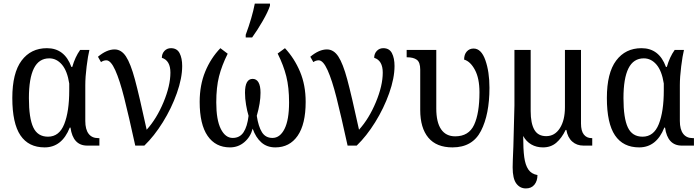

<svg xmlns="http://www.w3.org/2000/svg" viewBox="-20 -816 3923 1076"><path d="M49 -267Q49 -407 101 -476.5Q153 -546 243 -546Q342 -546 380 -441H385Q401 -497 429 -536H481Q473 -504 465.5 -444Q458 -384 458 -339V-138Q458 -91 476.5 -66.5Q495 -42 530 -42H537V0H469Q389 0 375 -101H371Q327 10 230 10Q140 10 94.5 -57.5Q49 -125 49 -267ZM368 -309V-348Q357 -419 327 -454Q297 -489 256 -489Q198 -489 170 -433Q142 -377 142 -266Q142 -154 166.5 -102Q191 -50 249 -50Q312 -50 340 -120.5Q368 -191 368 -309Z M576 -478Q560 -478 546 -468L529 -498Q578 -539 622 -539Q660 -539 686 -499.5Q712 -460 736 -371Q760 -282 802 -89Q858 -151 896.5 -243.5Q935 -336 935 -409Q935 -477 887 -492Q887 -515 901.5 -530.5Q916 -546 938 -546Q972 -546 986.5 -518Q1001 -490 1001 -446Q1001 -378 971 -293.5Q941 -209 892.5 -131Q844 -53 789 0H738Q701 -169 676 -268Q651 -367 626 -422.5Q601 -478 576 -478Z M1099 -245Q1099 -339 1130 -414.5Q1161 -490 1215 -546L1256 -515Q1223 -449 1207.5 -388Q1192 -327 1192 -242Q1192 -144 1217.5 -93.5Q1243 -43 1284 -43Q1324 -43 1345 -75Q1366 -107 1373 -167Q1365 -193 1359 -228.5Q1353 -264 1353 -296Q1353 -374 1396 -374Q1417 -374 1428.5 -354.5Q1440 -335 1440 -296Q1440 -239 1419 -167Q1428 -107 1448 -75Q1468 -43 1507 -43Q1549 -43 1574.5 -93.5Q1600 -144 1600 -242Q1600 -326 1584.5 -388Q1569 -450 1536 -516L1577 -546Q1630 -489 1661.5 -414Q1693 -339 1693 -245Q1693 -120 1648 -55Q1603 10 1523 10Q1476 10 1444.5 -18Q1413 -46 1396 -95Q1384 -49 1349.5 -19.5Q1315 10 1269 10Q1188 10 1143.5 -54.5Q1099 -119 1099 -245ZM1357 -621Q1393 -718 1408 -796H1493V-784Q1482 -750 1452 -698Q1422 -646 1393 -606H1357Z M1766 -478Q1750 -478 1736 -468L1719 -498Q1768 -539 1812 -539Q1850 -539 1876 -499.5Q1902 -460 1926 -371Q1950 -282 1992 -89Q2048 -151 2086.5 -243.5Q2125 -336 2125 -409Q2125 -477 2077 -492Q2077 -515 2091.5 -530.5Q2106 -546 2128 -546Q2162 -546 2176.5 -518Q2191 -490 2191 -446Q2191 -378 2161 -293.5Q2131 -209 2082.5 -131Q2034 -53 1979 0H1928Q1891 -169 1866 -268Q1841 -367 1816 -422.5Q1791 -478 1766 -478Z M2335 -200V-426Q2335 -467 2316 -481Q2297 -495 2261 -495H2259V-536H2425V-208Q2425 -131 2452 -91.5Q2479 -52 2531 -52Q2607 -52 2637 -116.5Q2667 -181 2667 -299Q2667 -377 2641.5 -424.5Q2616 -472 2581 -482Q2581 -511 2596 -527.5Q2611 -544 2634 -544Q2677 -544 2700 -479Q2723 -414 2723 -324Q2723 -175 2675.5 -82.5Q2628 10 2516 10Q2426 10 2380.5 -44.5Q2335 -99 2335 -200Z M2853 122Q2853 95 2857 5Q2862 -156 2863 -225V-536H2954V-193Q2954 -125 2974.5 -89Q2995 -53 3041 -53Q3089 -53 3117.5 -97.5Q3146 -142 3146 -215V-536H3236V-124Q3236 -82 3252 -62Q3268 -42 3295 -42H3299V0H3250Q3212 0 3186.5 -23Q3161 -46 3154 -88H3150Q3128 -42 3097.5 -16Q3067 10 3023 10Q2986 10 2957.5 -6.5Q2929 -23 2912 -54Q2912 21 2918 65Q2924 109 2941 134Q2958 159 2992 165Q2992 198 2975 219Q2958 240 2927 240Q2894 240 2873.5 212.5Q2853 185 2853 122Z M3381 -267Q3381 -407 3433 -476.5Q3485 -546 3575 -546Q3674 -546 3712 -441H3717Q3733 -497 3761 -536H3813Q3805 -504 3797.5 -444Q3790 -384 3790 -339V-138Q3790 -91 3808.5 -66.5Q3827 -42 3862 -42H3869V0H3801Q3721 0 3707 -101H3703Q3659 10 3562 10Q3472 10 3426.5 -57.5Q3381 -125 3381 -267ZM3700 -309V-348Q3689 -419 3659 -454Q3629 -489 3588 -489Q3530 -489 3502 -433Q3474 -377 3474 -266Q3474 -154 3498.5 -102Q3523 -50 3581 -50Q3644 -50 3672 -120.5Q3700 -191 3700 -309Z"/></svg>

Font: Noto Serif Narrow
Style: Regular
Weight: 400
Width: 4
Designer: Monotype Design Team
Foundry: Monotype Imaging Inc.
Version: Version 1.001